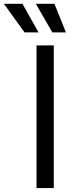

<svg xmlns="http://www.w3.org/2000/svg" viewBox="-114 -959 367 979"><path d="M160.2 -727.5H72.3V0H160.2ZM152.8 -793.9H222.2L163.6 -939.5H68.8ZM11.2 -793.9H82.5L0.5 -939.5H-94.2Z"/></svg>

Font: Raveo Display Display
Style: Regular
Weight: 400
Designer: Jakub Foglar, Rasmus Andersson (Inter)
Foundry: Jakubfoglar.com
Version: Version 1.100;Glyphs 3.2.3 (3260)